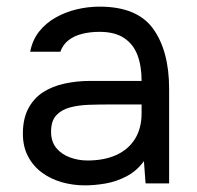

<svg xmlns="http://www.w3.org/2000/svg" viewBox="-20 -553 595 579"><path d="M236 6Q200 6 166.5 -3.5Q133 -13 106.5 -32.5Q80 -52 64.5 -81.5Q49 -111 49 -150Q49 -195 65.5 -226Q82 -257 110 -275Q138 -293 175 -301Q212 -309 252 -309H407Q407 -354 394.5 -387Q382 -420 354 -438.5Q326 -457 280 -457Q252 -457 228 -451Q204 -445 187 -432Q170 -419 162 -397H71Q78 -433 98.5 -458.5Q119 -484 148.5 -500.5Q178 -517 212 -525Q246 -533 280 -533Q394 -533 442 -466Q490 -399 490 -285V0H419L414 -67Q392 -37 361 -21Q330 -5 297.5 0.5Q265 6 236 6ZM244 -69Q294 -69 330.5 -85.5Q367 -102 387 -134Q407 -166 407 -212V-238H314Q281 -238 249 -237Q217 -236 191 -229Q165 -222 149.5 -205Q134 -188 134 -156Q134 -126 149.5 -107Q165 -88 190.5 -78.5Q216 -69 244 -69Z"/></svg>

Font: Onest
Style: Regular
Weight: 400
Designer: Dmitri Voloshin, Andrey Kudryavtsev
Foundry: Dmitri Voloshin, Andrey Kudryavtsev
Version: Version 1.000;gftools[0.9.33]